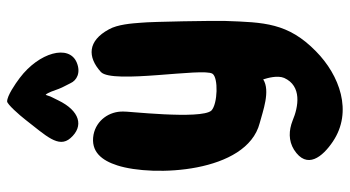

<svg xmlns="http://www.w3.org/2000/svg" viewBox="-240 -526 977 536"><g transform="rotate(-90 248.0 -258.5)"><path d="M340.8 -532.2C392.6 -553.7 369.1 -637.7 297.9 -691.4C281.2 -704.1 248 -726.6 232.4 -726.6C224.6 -726.6 194.3 -692.4 180.7 -674.8C137.7 -619.1 100.6 -583 129.9 -549.8C163.1 -511.7 206.1 -523.4 235.4 -584L244.1 -601.6C247.1 -606.4 249 -616.2 251 -619.1C256.8 -613.3 262.7 -595.7 267.6 -582C272.5 -569.3 277.3 -562.5 283.2 -549.8C291 -532.2 312.5 -520.5 340.8 -532.2ZM452.1 -352.5C450.2 -378.9 447.3 -418 433.6 -442.4C401.4 -502 356.4 -502.9 314.5 -464.8C280.3 -432.6 327.1 -178.7 309.6 -153.3C298.8 -136.7 225.6 -138.7 207 -156.2C180.7 -184.6 206.1 -400.4 204.1 -402.3C205.1 -441.4 179.7 -477.5 139.6 -485.4C91.8 -494.1 67.4 -461.9 53.7 -418.9C21.5 -319.3 32.2 -57.6 171.9 -21.5C205.1 -12.7 261.7 8.8 293.9 -11.7C297.9 1 305.7 28.3 297.9 46.9C275.4 96.7 217.8 86.9 178.7 70.3C151.4 59.6 123 58.6 97.7 74.2C41 110.4 78.1 154.3 120.1 182.6C204.1 239.3 305.7 201.2 372.1 135.7C452.1 57.6 453.1 -9.8 457 -117.2C458 -147.5 455.1 -323.2 452.1 -352.5Z"/></g></svg>

Font: Day Care
Style: Regular
Weight: 400
Designer: Noponies
Version: Version 1.000;PS 001.000;hotconv 1.0.88;makeotf.lib2.5.64775